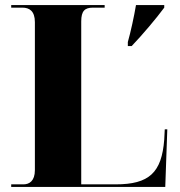

<svg xmlns="http://www.w3.org/2000/svg" viewBox="-20 -734 707 754"><path d="M482 -569V-553H497C540 -598 594 -662 625 -704V-714H514C507 -672 493 -607 482 -569ZM24 0H629L637 -226H627L625 -186C615 -56 566 -10 434 -10H299V-650C299 -691 313 -704 345 -704H391V-714H24V-704H68C95 -704 117 -691 117 -647V-66C117 -23 95 -10 72 -10H24Z"/></svg>

Font: Noto Serif Display ExtraBold
Style: Regular
Weight: 800
Designer: Monotype Design Team
Foundry: Monotype Imaging Inc.
Version: Version 2.009